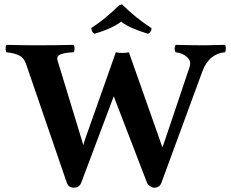

<svg xmlns="http://www.w3.org/2000/svg" viewBox="-20 -854 1068 886"><path d="M679.2 -724.1Q679.2 -705.1 663.1 -698.2Q577.1 -724.1 539.1 -753.9Q494.1 -720.7 416 -698.2Q401.9 -704.1 401.9 -725.1Q465.8 -766.1 528.8 -829.1L543 -834Q605 -772 679.2 -724.1ZM574.7 -612.8 714.8 -215.8 729.5 -173.8 742.2 -210 855 -545.4Q863.8 -571.8 843 -590.6Q822.3 -609.4 791 -612.8Q786.1 -617.7 786.1 -629.9Q786.1 -642.1 791 -647Q865.2 -645 923.8 -645Q943.8 -645 1018.1 -647Q1022 -642.1 1022 -630.1Q1022 -618.2 1018.1 -612.8Q1001.5 -611.8 986.1 -605.7Q970.7 -599.6 957 -588.9Q943.4 -578.1 932.1 -561.3Q920.9 -544.4 913.1 -522.5L725.1 -11.2Q717.3 11.7 690.9 12.2Q683.1 12.2 672.1 4.6Q661.1 -2.9 658.2 -11.2L504.9 -409.7L355 -11.2Q346.2 11.7 321 12Q295.9 12.2 288.1 -11.2L100.1 -559.1Q90.3 -587.9 68.1 -598.4Q45.9 -608.9 9.8 -612.8Q5.9 -617.7 5.9 -629.9Q5.9 -642.1 9.8 -647Q84 -645 144 -645Q246.1 -645 319.8 -647Q323.7 -642.1 324 -630.1Q324.2 -618.2 319.8 -612.8Q297.9 -611.8 285.9 -609.9Q273.9 -607.9 262 -604Q250 -600.1 246.1 -592.5Q242.2 -585 246.1 -573.2L355 -215.8L364.3 -184.1L372.1 -210L514.6 -612.8Q545.9 -606.4 574.7 -612.8Z"/></svg>

Font: Linux Libertine
Style: Bold
Weight: 700
Designer: Philipp H. Poll
Foundry: Philipp H. Poll
Version: Version 5.0.3